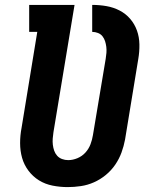

<svg xmlns="http://www.w3.org/2000/svg" viewBox="-20 -755 640 783"><path d="M256 8Q225 8 194.5 2Q164 -4 139 -19.5Q114 -35 96 -59Q78 -83 70 -111.5Q62 -140 62 -171.5Q62 -203 68 -234L132 -625H99V-735H284L198 -216Q196 -203 195 -190Q194 -177 195.5 -164.5Q197 -152 201 -140.5Q205 -129 213 -120Q221 -111 233 -106.5Q245 -102 258 -102Q277 -102 296 -110Q315 -118 328.5 -133Q342 -148 349 -166.5Q356 -185 359 -204Q372 -282 385 -359.5Q398 -437 411 -515Q413 -527 414 -539.5Q415 -552 413.5 -564Q412 -576 408.5 -587Q405 -598 398 -607Q391 -616 379.5 -620.5Q368 -625 356 -625V-735Q386 -735 414.5 -730Q443 -725 468 -712Q493 -699 511 -678Q529 -657 538.5 -630.5Q548 -604 548.5 -574Q549 -544 544 -515L490 -186Q485 -159 475.5 -133Q466 -107 450 -83.5Q434 -60 411.5 -41.5Q389 -23 363 -11.5Q337 0 309.5 4Q282 8 256 8Z"/></svg>

Font: Iosevka Slab XBdExObl
Style: Regular
Weight: 800
Width: 7
Italic angle: -9°
Monospace: yes
Designer: Belleve Invis
Foundry: Belleve Invis
Version: Version 11.1.0; ttfautohint (v1.8.3)